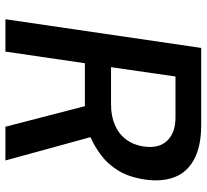

<svg xmlns="http://www.w3.org/2000/svg" viewBox="-47 -716 763 709"><g transform="rotate(90 334.5 -361.5)"><path d="M51 0 157 -723H440Q519.5 -723 567.8 -697.2Q616 -671.5 634 -624.8Q652 -578 643 -515.5Q634.5 -457.5 610.8 -418.2Q587 -379 554.2 -354.2Q521.5 -329.5 486.5 -314L572.5 0H448L372 -293.5H213.5L170.5 0ZM228 -390H365.5Q408.5 -390 441.5 -404.2Q474.5 -418.5 495 -445.8Q515.5 -473 521 -511Q529 -567 499.5 -597.5Q470 -628 414 -628H262.5Z"/></g></svg>

Font: Public Sans Thin SemiBold
Style: Italic
Weight: 600
Italic angle: -8°
Version: Version 2.001